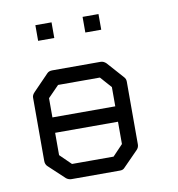

<svg xmlns="http://www.w3.org/2000/svg" viewBox="-72 -724 683 737"><g transform="rotate(-10 270.0 -356.0)"><path d="M298 -659H360V-598H298ZM114 -659H177V-598H114ZM67 -407 128 -470Q135 -477 148 -477H336Q348 -477 358 -467L414 -404Q422 -396 422 -385V-140Q422 -128 413 -119L355 -60Q349 -53 337.5 -53H334H148Q137.5 -53 128 -60L66 -118Q57 -126 57 -140V-387Q57 -397 67 -407ZM362 -299V-374L323 -418H160L117 -374V-299ZM362 -239H117V-152L160 -110H322L362 -152Z"/></g></svg>

Font: IBM 3270
Style: Regular
Weight: 400
Monospace: yes
Version: Version 2.3.1